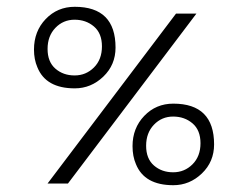

<svg xmlns="http://www.w3.org/2000/svg" viewBox="-20 -540 693 565"><path d="M558 -500 180 0H120L498 -500ZM90 -342Q80 -365 80 -394Q80 -448 114.5 -484Q149 -520 200 -520Q320 -520 320 -400Q320 -349 284 -314.5Q248 -280 200 -280Q115 -280 90 -342ZM199.5 -482Q166 -482 143 -458Q120 -434 120 -396Q120 -358 143 -338Q166 -318 199.5 -318Q233 -318 256.5 -341.5Q280 -365 280 -403.5Q280 -442 256.5 -462Q233 -482 199.5 -482ZM380 -57Q370 -80 370 -110Q370 -163 404.5 -199Q439 -235 490 -235Q610 -235 610 -115Q610 -64 574 -29.5Q538 5 490 5Q405 5 380 -57ZM489.5 -197Q456 -197 433 -173Q410 -149 410 -111Q410 -73 433 -53Q456 -33 489.5 -33Q523 -33 546.5 -56.5Q570 -80 570 -118.5Q570 -157 546.5 -177Q523 -197 489.5 -197Z"/></svg>

Font: Antic
Style: Regular
Weight: 400
Designer: Santiago Orozco
Foundry: Typemade
Version: Version 1.0012